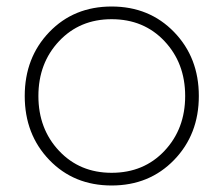

<svg xmlns="http://www.w3.org/2000/svg" viewBox="-20 -560 687 590"><path d="M131.5 -68.5Q207 10 323 10Q439 10 515 -68.5Q591 -147 591 -265Q591 -383 515 -461.5Q439 -540 323 -540Q207 -540 131.5 -461.5Q56 -383 56 -265Q56 -147 131.5 -68.5ZM323 -29Q225 -29 161.5 -96.5Q98 -164 98 -265Q98 -366 161.5 -433.5Q225 -501 323 -501Q422 -501 485.5 -433.5Q549 -366 549 -265Q549 -164 485.5 -96.5Q422 -29 323 -29Z"/></svg>

Font: Roundo Light
Style: Regular
Weight: 300
Designer: Namrata Goyal (Gurmukhi), Shiva Nallaperumal (Latin)
Foundry: Indian Type Foundry
Version: Version 1.000;PS 1.0;hotconv 1.0.88;makeotf.lib2.5.647800